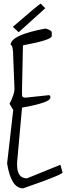

<svg xmlns="http://www.w3.org/2000/svg" viewBox="-20 -1005 397 1042"><path d="M226.6 -850.1Q260.7 -840.8 260.7 -829.1V-809.1Q260.7 -788.1 104.5 -758.8L99.6 -522.9V-488.8Q99.6 -475.1 118.7 -475.1L247.6 -488.8L253.4 -481.9V-475.1Q253.4 -448.2 99.6 -420.9L72.8 -124V-110.8Q72.8 -37.1 126.5 -37.1L307.6 -110.8L319.3 -69.8Q328.6 -60.1 105.5 17.1Q39.6 17.1 18.6 -118.2L51.8 -408.2L31.7 -441.9Q58.6 -493.2 58.6 -522.9L51.8 -693.8Q51.8 -761.2 37.6 -761.2Q37.6 -814.9 226.6 -850.1ZM81.5 -830.1 49.8 -859.4Q189.5 -980.5 200.7 -985.4L225.6 -960.4Z"/></svg>

Font: Loved by the King
Style: Regular
Weight: 400
Designer: Kimberly Geswein
Foundry: Kimberly Geswein
Version: Version 1.002 2006